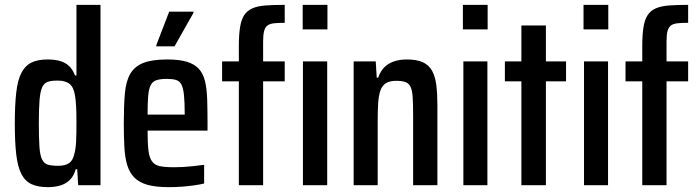

<svg xmlns="http://www.w3.org/2000/svg" viewBox="-20 -763 2875 791"><path d="M177 8Q137 8 110.5 -4Q84 -16 68.5 -45.5Q53 -75 47 -126Q41 -177 41 -254Q41 -331 47 -382.5Q53 -434 68.5 -463.5Q84 -493 110 -505.5Q136 -518 176 -518Q206 -518 228 -511.5Q250 -505 265 -490.5Q280 -476 289 -452H295V-743H394V0H302L298 -66H292Q284 -37 267 -21Q250 -5 227.5 1.5Q205 8 177 8ZM219 -80Q248 -80 264 -90.5Q280 -101 286 -128Q292 -149 293.5 -179Q295 -209 295 -259Q295 -299 293.5 -326Q292 -353 289 -369Q284 -403 267 -417Q250 -431 217 -431Q192 -431 177 -426Q162 -421 154 -404Q146 -387 143 -351.5Q140 -316 140 -255Q140 -194 142.5 -158Q145 -122 153.5 -105.5Q162 -89 177.5 -84.5Q193 -80 219 -80Z M676 8Q622 8 588 -1.5Q554 -11 534 -31Q514 -51 504.5 -81.5Q495 -112 492.5 -155.5Q490 -199 490 -254Q490 -328 494.5 -378.5Q499 -429 517 -459.5Q535 -490 571 -504Q607 -518 669 -518Q719 -518 750 -508.5Q781 -499 799 -479.5Q817 -460 824.5 -429Q832 -398 833.5 -354.5Q835 -311 835 -255V-225H588Q588 -174 591.5 -144Q595 -114 606 -98.5Q617 -83 638.5 -78.5Q660 -74 697 -74Q715 -74 734 -75Q753 -76 775.5 -78.5Q798 -81 821 -84V-7Q805 -3 780.5 0.5Q756 4 729.5 6Q703 8 676 8ZM741 -271V-291Q741 -341 738 -370.5Q735 -400 727.5 -414.5Q720 -429 705.5 -433.5Q691 -438 667 -438Q642 -438 625.5 -433Q609 -428 601 -412.5Q593 -397 590.5 -368Q588 -339 588 -291H760ZM624 -572V-577L677 -715H777V-710L699 -572Z M964 0V-428H895V-510H964V-573Q964 -620 969 -651Q974 -682 986 -700.5Q998 -719 1019.5 -728.5Q1041 -738 1074 -740.5Q1107 -743 1153 -743V-669Q1125 -669 1108 -667Q1091 -665 1081.5 -657.5Q1072 -650 1068 -634.5Q1064 -619 1064 -592V-510H1153V-428H1064V0ZM1228 0V-510H1328V0ZM1227 -642V-743H1329V-642Z M1437 0V-510H1528L1532 -443H1538Q1547 -469 1562.5 -485Q1578 -501 1601.5 -509.5Q1625 -518 1657 -518Q1697 -518 1722 -506.5Q1747 -495 1760 -471.5Q1773 -448 1777.5 -412.5Q1782 -377 1782 -327V0H1682V-289Q1682 -337 1680 -364.5Q1678 -392 1671 -406Q1664 -420 1650 -425Q1636 -430 1612 -430Q1585 -430 1569.5 -420Q1554 -410 1547 -389.5Q1540 -369 1538 -338.5Q1536 -308 1536 -265V0Z M1887 -642V-743H1989V-642ZM1889 0V-510H1988V0Z M2128 0V-428H2060V-510H2128V-658H2229V-510H2312V-428H2229V0Z M2384 -642V-743H2486V-642ZM2386 0V-510H2485V0Z M2626 0V-428H2557V-510H2626V-573Q2626 -620 2631 -651Q2636 -682 2648 -700.5Q2660 -719 2681.5 -728.5Q2703 -738 2736 -740.5Q2769 -743 2815 -743V-669Q2787 -669 2770 -667Q2753 -665 2743.5 -657.5Q2734 -650 2730 -634.5Q2726 -619 2726 -592V-510H2815V-428H2726V0Z"/></svg>

Font: Saira Condensed SemiBold
Style: Regular
Weight: 600
Width: 3
Designer: Hector Gatti with collaboration of the Omnibus-Type team
Foundry: Omnibus-Type
Version: Version 1.100